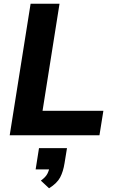

<svg xmlns="http://www.w3.org/2000/svg" viewBox="-20 -725 613 1029"><path d="M32 0 144 -705H299L208 -131H534L513 0ZM243 284 199 243Q224 225 233.5 207Q243 189 247 165L275 183H171L189 69H339L326 149Q319 194 302.5 225.5Q286 257 243 284Z"/></svg>

Font: Nunito Sans 12pt ExtraBold
Style: Italic
Weight: 800
Italic angle: -9°
Designer: Vernon Adams
Foundry: Vernon Adams
Version: Version 3.101;gftools[0.9.27]